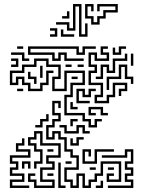

<svg xmlns="http://www.w3.org/2000/svg" viewBox="-20 -926 733 952"><path d="M65 -684V-696H95V-684ZM239 -624V-654H119V-696H371V-666H389V-696H455V-684H401V-654H359V-684H131V-666H251V-636H269V-666H311V-636H395V-624H299V-654H281V-624ZM449 -414V-456H479V-504H419V-576H449V-594H419V-666H461V-636H509V-654H479V-696H515V-684H491V-666H521V-624H449V-654H431V-606H461V-564H431V-516H491V-444H461V-426H509V-456H539V-516H611V-474H581V-450H569V-486H599V-504H551V-444H521V-414ZM539 -654V-690H551V-666H569V-696H605V-684H581V-654ZM89 -624V-654H35V-666H101V-636H125V-624ZM455 -534V-546H479V-606H521V-576H539V-636H599V-660H611V-624H551V-564H509V-594H491V-534ZM629 -600V-660H641V-600ZM35 -594V-606H59V-624H35V-636H71V-594ZM419 -294V-324H389V-354H299V-456H329V-516H389V-564H311V-474H239V-546H269V-594H209V-624H161V-594H101V-564H41V-516H59V-546H101V-516H131V-486H179V-516H209V-576H245V-564H221V-504H191V-474H119V-504H89V-534H71V-504H29V-576H89V-606H149V-636H221V-606H281V-534H251V-486H299V-576H401V-504H341V-444H311V-366H401V-336H431V-306H449V-336H485V-324H461V-294ZM305 -594V-606H335V-594ZM365 -594V-606H395V-594ZM509 -480V-546H569V-606H611V-546H641V-510H629V-534H599V-594H581V-534H521V-480ZM179 -540V-600H191V-540ZM149 -510V-534H119V-570H131V-546H161V-510ZM335 -534V-546H365V-534ZM359 -414V-486H401V-456H419V-486H455V-474H431V-444H389V-474H371V-426H425V-414ZM65 -474V-486H95V-474ZM329 6V-24H299V-96H359V-144H329V-174H299V-234H269V-264H251V-234H209V-306H239V-336H269V-354H239V-426H281V-390H269V-414H251V-366H281V-324H251V-294H221V-246H239V-276H281V-246H311V-186H341V-156H371V-84H311V-36H341V-6H359V-66H401V-6H419V-36H449V-66H479V-126H581V-24H509V-66H545V-54H521V-36H569V-114H491V-54H461V-24H431V6H389V-54H371V6ZM329 -384V-420H341V-396H365V-384ZM419 -354V-396H491V-366H515V-354H479V-384H431V-366H455V-354ZM155 -294V-306H179V-336H209V-360H221V-324H191V-294ZM329 -300V-336H365V-324H341V-300ZM299 -264V-294H275V-306H311V-276H359V-306H401V-276H425V-264H389V-294H371V-264ZM149 6V-24H119V-66H155V-54H131V-36H161V-6H239V-24H179V-96H239V-114H209V-156H269V-204H179V-264H161V-234H131V-216H161V-186H191V-114H161V-90H149V-126H179V-174H149V-204H119V-246H149V-276H191V-216H281V-144H221V-126H251V-84H191V-36H251V6ZM329 -204V-240H341V-216H359V-246H395V-234H371V-204ZM29 6V-36H89V-54H29V-96H59V-114H29V-156H119V-174H59V-216H89V-240H101V-204H71V-186H131V-144H41V-126H71V-84H41V-66H101V-24H41V-6H125V6ZM215 -174V-186H245V-174ZM389 -114V-186H431V-150H419V-174H401V-126H449V-186H545V-174H461V-114ZM515 6V-6H629V-24H599V-66H629V-84H599V-126H629V-174H611V-144H485V-156H599V-186H641V-114H611V-96H641V-54H611V-36H641V6ZM89 -90V-126H131V-90H119V-114H101V-90ZM305 -114V-126H335V-114ZM269 6V-120H281V-6H305V6ZM425 -84V-96H455V-84ZM515 -84V-96H545V-84ZM215 -54V-66H245V-54ZM455 6V-6H479V-30H491V6ZM372 -744V-894H354V-774H312V-804H258V-816H324V-786H342V-906H384V-756H402V-810H414V-744ZM432 -804V-834H402V-906H444V-870H432V-894H414V-846H444V-816H462V-846H492V-876H552V-894H474V-870H462V-906H564V-864H504V-834H474V-804ZM288 -834V-846H312V-870H324V-834ZM228 -744V-756H252V-774H228V-786H264V-744ZM282 -744V-780H294V-756H348V-744Z"/></svg>

Font: Rubik Maze
Style: Regular
Weight: 400
Designer: Hubert and Fischer, NaN
Foundry: Hubert and Fischer, NaN
Version: Version 2.200